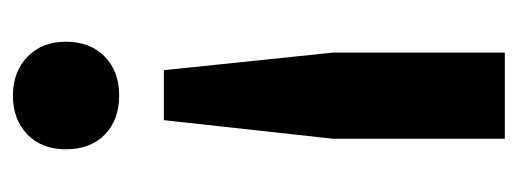

<svg xmlns="http://www.w3.org/2000/svg" viewBox="-266 -326 783 290"><g transform="rotate(-90 125.0 -181.5)"><path d="M206.5 -473Q206.5 -436.5 184.2 -414.5Q162 -392.5 125 -392.5Q88.5 -392.5 66.2 -414.2Q44 -436 44 -473Q44 -509.5 66.5 -531.2Q89 -553 125 -553Q161 -553 183.8 -531Q206.5 -509 206.5 -473ZM88 -325H163.5L190 -70V190H60V-70Z"/></g></svg>

Font: Encode Sans Condensed SemiBold
Style: Regular
Weight: 600
Width: 3
Designer: Multiple Designers
Foundry: Impallari Type
Version: Version 2.000